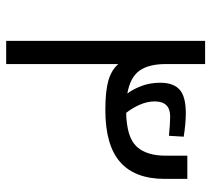

<svg xmlns="http://www.w3.org/2000/svg" viewBox="-52 -648 700 637"><g transform="rotate(90 298.5 -330.0)"><path d="M574 -601V-526Q574 -427 518 -378Q462 -329 345 -329Q283 -329 248 -339Q213 -349 193 -372V0H116V-660H193V-530Q193 -472 215.5 -441.5Q238 -411 291 -402Q278 -418 266.5 -447Q255 -476 255 -511Q255 -555 278 -575.5Q301 -596 356 -596Q389 -596 434 -589L431 -540Q391 -544 367 -544Q317 -544 317 -493Q317 -468 328 -443Q339 -418 355 -398Q436 -400 466.5 -432.5Q497 -465 497 -529V-601Z"/></g></svg>

Font: Cairo
Style: Regular
Weight: 400
Designer: Mohamed Gaber, the designers of Titillium
Foundry: Kief Type Foundry
Version: Version 2.009; ttfautohint (v1.5.33-1714) -l 8 -r 50 -G 200 